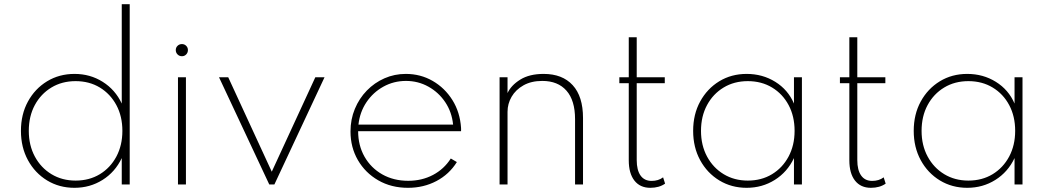

<svg xmlns="http://www.w3.org/2000/svg" viewBox="-20 -881 5019 917"><path d="M335.5 16Q410 16 470 -21.8Q530 -59.5 561.5 -126V0H599.5V-861H561.5V-386.5Q530.5 -452.5 470.5 -490.2Q410.5 -528 336 -528Q263 -528 205 -492.8Q147 -457.5 113.5 -396.2Q80 -335 80 -256Q80 -177.5 113.5 -116Q147 -54.5 205 -19.2Q263 16 335.5 16ZM341 -18.5Q276.5 -18.5 226 -49Q175.5 -79.5 146.5 -133.2Q117.5 -187 117.5 -256Q117.5 -325.5 146.2 -379Q175 -432.5 225.5 -463Q276 -493.5 341 -493.5Q406.5 -493.5 456.8 -463Q507 -432.5 535.8 -379Q564.5 -325.5 564.5 -256Q564.5 -187 535.8 -133.2Q507 -79.5 456.8 -49Q406.5 -18.5 341 -18.5Z M849 -612.5Q861 -612.5 869.2 -621Q877.5 -629.5 877.5 -642Q877.5 -654 869.2 -662.2Q861 -670.5 849 -670.5Q836.5 -670.5 828 -662.2Q819.5 -654 819.5 -642Q819.5 -629.5 828 -621Q836.5 -612.5 849 -612.5ZM830 0H868V-512H830Z M1266 0H1290.5L1530 -512H1486L1278 -61L1070 -512H1026Z M1928.5 16Q2003 16 2064.2 -16.2Q2125.5 -48.5 2162 -107L2133 -124Q2101 -73.5 2048 -45.5Q1995 -17.5 1929.5 -17.5Q1860 -17.5 1806 -48Q1752 -78.5 1721.2 -132.2Q1690.5 -186 1690.5 -254.5H2182Q2182 -259.5 2182.2 -262.8Q2182.5 -266 2182 -270.5Q2177 -345 2140.8 -403Q2104.5 -461 2046.5 -494.5Q1988.5 -528 1918 -528Q1864 -528 1816.2 -507Q1768.5 -486 1732 -448.5Q1695.5 -411 1674.8 -361Q1654 -311 1654 -253Q1654 -177.5 1689.2 -116.5Q1724.5 -55.5 1786.5 -19.8Q1848.5 16 1928.5 16ZM1692 -286Q1698.5 -345.5 1730.2 -392.8Q1762 -440 1811.2 -467.2Q1860.5 -494.5 1919 -494.5Q1977 -494.5 2026 -467.2Q2075 -440 2106.5 -393Q2138 -346 2144 -286Z M2366 0H2404V-347Q2404 -385.5 2423.5 -419Q2443 -452.5 2480.2 -473.5Q2517.5 -494.5 2570 -494.5Q2644.5 -494.5 2685.5 -448Q2726.5 -401.5 2726.5 -312V0H2764.5V-317.5Q2764.5 -420.5 2715.2 -474.2Q2666 -528 2576.5 -528Q2508.5 -528 2464.8 -500.8Q2421 -473.5 2404 -436.5V-512H2366Z M3086 16Q3128 16 3156.5 -4L3147 -34Q3124.5 -17 3092 -17Q3057.5 -17 3039.2 -42.8Q3021 -68.5 3021 -116.5V-483.5H3155V-512H3021V-703H2983V-512H2938V-483.5H2983V-115.5Q2983 -53 3010 -18.5Q3037 16 3086 16Z M3546 16Q3620.5 16 3680.5 -21.8Q3740.5 -59.5 3772 -126V0H3810V-512H3772V-386.5Q3743.5 -452.5 3682.8 -490.2Q3622 -528 3546 -528Q3473 -528 3415.2 -492.8Q3357.5 -457.5 3324 -396.2Q3290.5 -335 3290.5 -256Q3290.5 -177.5 3324 -116Q3357.5 -54.5 3415.5 -19.2Q3473.5 16 3546 16ZM3551.5 -18.5Q3487 -18.5 3436.5 -49Q3386 -79.5 3357 -133.2Q3328 -187 3328 -256Q3328 -325.5 3356.8 -379Q3385.5 -432.5 3436 -463Q3486.5 -493.5 3551.5 -493.5Q3617 -493.5 3667.5 -463Q3718 -432.5 3746.5 -379Q3775 -325.5 3775 -256Q3775 -187 3746.2 -133.2Q3717.5 -79.5 3667.2 -49Q3617 -18.5 3551.5 -18.5Z M4139.5 16Q4181.5 16 4210 -4L4200.5 -34Q4178 -17 4145.5 -17Q4111 -17 4092.8 -42.8Q4074.5 -68.5 4074.5 -116.5V-483.5H4208.5V-512H4074.5V-703H4036.5V-512H3991.5V-483.5H4036.5V-115.5Q4036.5 -53 4063.5 -18.5Q4090.5 16 4139.5 16Z M4599.5 16Q4674 16 4734 -21.8Q4794 -59.5 4825.5 -126V0H4863.5V-512H4825.5V-386.5Q4797 -452.5 4736.2 -490.2Q4675.5 -528 4599.5 -528Q4526.5 -528 4468.8 -492.8Q4411 -457.5 4377.5 -396.2Q4344 -335 4344 -256Q4344 -177.5 4377.5 -116Q4411 -54.5 4469 -19.2Q4527 16 4599.5 16ZM4605 -18.5Q4540.5 -18.5 4490 -49Q4439.5 -79.5 4410.5 -133.2Q4381.5 -187 4381.5 -256Q4381.5 -325.5 4410.2 -379Q4439 -432.5 4489.5 -463Q4540 -493.5 4605 -493.5Q4670.5 -493.5 4721 -463Q4771.5 -432.5 4800 -379Q4828.5 -325.5 4828.5 -256Q4828.5 -187 4799.8 -133.2Q4771 -79.5 4720.8 -49Q4670.5 -18.5 4605 -18.5Z"/></svg>

Font: Spartan ExtraLight
Style: Regular
Weight: 200
Designer: Matt Bailey, Mirko Velimirovic
Foundry: Matt Bailey
Version: Version 1.003; ttfautohint (v1.8.3)